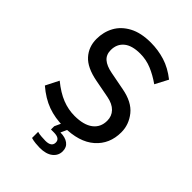

<svg xmlns="http://www.w3.org/2000/svg" viewBox="-249 -788 1090 1090"><g transform="rotate(45 296.0 -243.5)"><path d="M290 10Q220 10 162.5 -11Q105 -32 49 -80L89 -159Q143 -115 191.5 -96Q240 -77 290 -77Q363 -77 402 -106.5Q441 -136 441 -189Q441 -226 417 -251Q393 -276 347 -285L237 -306Q148 -323 108.5 -367Q69 -411 69 -474Q69 -530 94 -576Q119 -622 171 -650Q223 -678 302 -678Q361 -678 416 -661Q471 -644 524 -602L483 -524Q439 -555 395.5 -573Q352 -591 304 -591Q238 -591 204.5 -563Q171 -535 171 -487Q171 -450 195 -429Q219 -408 266 -399L375 -378Q463 -362 503.5 -311.5Q544 -261 544 -199Q544 -105 478.5 -47.5Q413 10 290 10ZM278 191Q264 191 244 189Q224 187 208 182V133Q221 137 240.5 138.5Q260 140 273 140Q322 140 322 105Q322 72 273 72H250V46L276 -11H326L300 46Q339 46 362 63Q385 80 385 112Q385 147 357 169Q329 191 278 191Z"/></g></svg>

Font: Gantari Medium
Style: Regular
Weight: 500
Designer: Anugrah Pasau
Foundry: Lafontype
Version: Version 1.000; ttfautohint (v1.8.4.7-5d5b)